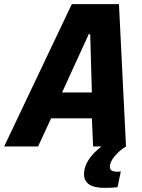

<svg xmlns="http://www.w3.org/2000/svg" viewBox="-64 -708 688 928"><path d="M505 122 520 121 504 197Q477 200 441 200Q342 200 342 133Q342 99 364 65Q386 31 426 0H386L380 -136H183L120 0H-44L283 -688H511L545 0Q516 17 491.5 45.5Q467 74 467 98Q467 110 475.5 116Q484 122 505 122ZM236 -261H380L372 -543H365Z"/></svg>

Font: Saira Semi Condensed
Style: Bold Italic
Weight: 700
Width: 4
Italic angle: -12°
Designer: Hector Gatti with collaboration of the Omnibus-Type team
Foundry: Omnibus-Type
Version: Version 1.001; ttfautohint (v1.8)